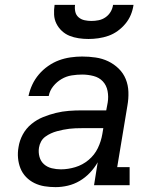

<svg xmlns="http://www.w3.org/2000/svg" viewBox="-20 -760 640 788"><path d="M208 8Q185 8 163 4.5Q141 1 121.5 -8.5Q102 -18 87 -33.5Q72 -49 64 -69Q56 -89 54 -111.5Q52 -134 56 -156Q60 -183 73.5 -208Q87 -233 109 -251Q131 -269 157 -279.5Q183 -290 209.5 -296.5Q236 -303 262.5 -305Q289 -307 315 -307H416L422 -339Q426 -363 421.5 -386.5Q417 -410 402 -426Q387 -442 364 -448Q341 -454 317 -454Q296 -454 274 -450.5Q252 -447 232.5 -435.5Q213 -424 198.5 -406Q184 -388 180 -366H97Q102 -390 112.5 -412.5Q123 -435 139.5 -454.5Q156 -474 177.5 -489Q199 -504 222 -512.5Q245 -521 269.5 -524.5Q294 -528 317 -528Q345 -528 372.5 -524Q400 -520 424 -508.5Q448 -497 467 -478.5Q486 -460 496 -435.5Q506 -411 507 -383Q508 -355 503 -327L461 -74H512V0H366L381 -94Q368 -71 349 -51Q330 -31 307 -17.5Q284 -4 258.5 2Q233 8 208 8ZM230 -65Q259 -65 289 -74Q319 -83 343.5 -103.5Q368 -124 381.5 -152Q395 -180 400 -210L404 -234H315Q302 -234 289.5 -233.5Q277 -233 264.5 -231.5Q252 -230 239.5 -227.5Q227 -225 214 -221.5Q201 -218 189 -212.5Q177 -207 166 -199Q155 -191 148.5 -179Q142 -167 140 -154Q137 -135 142 -116.5Q147 -98 160.5 -86Q174 -74 192.5 -69.5Q211 -65 230 -65ZM343 -600Q323 -600 303 -603Q283 -606 265.5 -613Q248 -620 234 -633Q220 -646 211.5 -663Q203 -680 202 -700Q201 -720 204 -740H288Q286 -726 289 -712Q292 -698 302.5 -689Q313 -680 327 -677Q341 -674 355 -674Q370 -674 385 -677Q400 -680 413 -689Q426 -698 434 -711.5Q442 -725 444 -740H528Q525 -719 517 -699.5Q509 -680 495 -663Q481 -646 463 -633Q445 -620 425 -613Q405 -606 384 -603Q363 -600 343 -600Z"/></svg>

Font: Iosevka Etoile Oblique
Style: Regular
Weight: 400
Italic angle: -9°
Designer: Belleve Invis
Foundry: Belleve Invis
Version: Version 15.5.2; ttfautohint (v1.8.4)